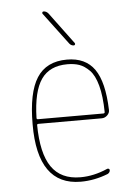

<svg xmlns="http://www.w3.org/2000/svg" viewBox="-54 -792 608 844"><g transform="rotate(-5 250.0 -370.0)"><path d="M253.9 -509.8Q175.8 -509.8 138.7 -456.5Q101.6 -403.3 98.6 -286.1Q98.6 -280.3 104.5 -280.3H392.6Q398.4 -280.3 399.4 -285.2Q398.4 -356.4 385.7 -403.3Q373 -450.2 351.1 -472.2Q329.1 -494.1 306.6 -502Q284.2 -509.8 253.9 -509.8ZM268.6 9.8Q78.1 9.8 79.1 -259.8Q79.1 -399.4 121.1 -464.8Q163.1 -530.3 253.9 -530.3Q335.9 -530.3 375.5 -473.6Q415 -417 418.9 -294.9Q419.9 -281.2 409.2 -270.5Q398.4 -259.8 383.8 -259.8H104.5Q99.6 -259.8 98.6 -255.9Q99.6 -129.9 141.1 -69.8Q182.6 -9.8 268.6 -9.8Q328.1 -9.8 387.7 -36.1Q391.6 -38.1 395.5 -36.1Q399.4 -34.2 399.4 -30.3Q399.4 -19.5 388.7 -13.7Q329.1 9.8 268.6 9.8ZM270.5 -599.6 165 -740.2Q163.1 -743.2 164.6 -746.6Q166 -750 169.9 -750Q181.6 -750 190.4 -740.2L294.9 -599.6Q296.9 -596.7 295.4 -593.3Q293.9 -589.8 290 -589.8Q278.3 -589.8 270.5 -599.6Z"/></g></svg>

Font: Rounded Mgen+ 1m thin
Style: Regular
Weight: 100
Designer: [Source Han Sans]
Ryoko NISHIZUKA  (kana & ideographs); Paul D. Hunt (Latin, Greek & Cyrillic); Wenlong ZHANG  (bopomofo
Version: Version 1.059.20150602